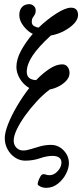

<svg xmlns="http://www.w3.org/2000/svg" viewBox="-20 -766 396 925"><path d="M202 139Q180 139 164 126Q157 121 170 93Q176 79 183 75Q190 71 200 75Q208 78 219 78Q240 78 258 58.5Q276 39 276 17Q276 1 264.5 -7Q253 -15 233 -15Q206 -15 172.5 -3.5Q139 8 101 8Q75 8 52.5 -7Q30 -22 16.5 -46.5Q3 -71 3 -101Q3 -127 19 -168Q35 -209 62 -255Q89 -301 121 -342Q93 -358 76 -386.5Q59 -415 59 -443Q59 -481 82 -523Q105 -565 138 -603Q115 -613 94 -639.5Q73 -666 73 -693Q73 -718 86 -732Q99 -746 121 -746Q133 -746 142.5 -737.5Q152 -729 152 -716Q152 -703 147.5 -695.5Q143 -688 138 -681Q133 -674 133 -661Q133 -647 144 -640.5Q155 -634 166 -633Q209 -674 252.5 -701.5Q296 -729 322 -729Q356 -729 356 -693Q356 -673 337.5 -653Q319 -633 289 -617Q259 -601 225 -595Q165 -540 137 -498Q109 -456 109 -420Q109 -382 154 -380Q186 -413 218.5 -434.5Q251 -456 280 -456Q296 -456 305.5 -444Q315 -432 315 -414Q315 -395 300.5 -378.5Q286 -362 264 -350.5Q242 -339 220 -335Q188 -311 157 -277.5Q126 -244 101 -209Q76 -174 61 -142.5Q46 -111 46 -89Q46 -68 59 -54.5Q72 -41 92 -41Q108 -41 129.5 -48Q151 -55 175.5 -61.5Q200 -68 226 -68Q261 -68 286.5 -41.5Q312 -15 312 20Q312 44 298 71.5Q284 99 259 119Q234 139 202 139Z"/></svg>

Font: Junicode Two Beta Condensed
Style: Italic
Weight: 400
Width: 3
Italic angle: -9°
Version: Version 1.053; ttfautohint (v1.8.4)